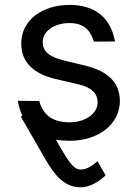

<svg xmlns="http://www.w3.org/2000/svg" viewBox="-20 -573 566 797"><path d="M370 -400.2 457.4 -400.9C439.3 -500 374.6 -552.6 268.1 -552.6C153.8 -552.6 68.2 -487.2 68.2 -393.8C68.2 -318.2 113.3 -267.4 214.1 -244.3L305 -223C359.7 -210.6 385.3 -185 385.3 -148.1C385.3 -102.6 336.6 -65.3 267.4 -65.3C201 -65.3 158.7 -94.5 143.1 -153.8L54 -154.5C57.9 -131.4 64.3 -110.8 72.8 -93L66.4 -89.1L169 89.1C210.6 160.9 250.7 204.5 315.3 204.5C355.8 204.5 396 176.8 418.3 154.8L384.6 96.2C368.6 110.8 342.7 130.7 315.7 130.7C286.9 130.7 269.2 108 212 6.7C230.1 9.9 248.9 11.4 268.8 11.4C389.9 11.4 477.3 -58.2 477.6 -153.4C477.3 -229.8 429.7 -277.7 331.7 -301.1L248.9 -321C185.7 -336.6 157.3 -358 157.3 -398.4C157.3 -444.2 206 -477.3 268.5 -477.3C335.9 -477.3 357.2 -439.3 370 -400.2Z"/></svg>

Font: Margiela Sans Text
Style: Regular
Weight: 400
Designer: Stefan Endress, Andreas Faust
Version: Version 1.100;FEAKit 1.0